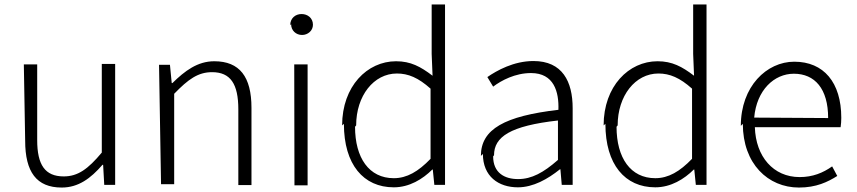

<svg xmlns="http://www.w3.org/2000/svg" viewBox="-20 -817 3846 862"><path d="M93 -185C93 -45 144 25 257 25C332 25 387 -16 440 -77H443L448 13H497V-530H437V-132C375 -58 330 -25 266 -25C182 -25 147 -77 147 -188V-528H87Z M703 10H762V-396C825 -461 869 -493 932 -493C1015 -493 1050 -440 1050 -326V14H1109V-333C1109 -472 1056 -542 942 -542C867 -542 810 -499 754 -444H751L743 -526H694Z M1287 -708C1287 -680 1309 -660 1336 -660C1362 -660 1385 -679 1385 -706C1385 -736 1361 -754 1334 -754C1306 -754 1283 -735 1283 -704ZM1302 15H1361V-528H1301Z M1524 -261C1524 -78 1612 24 1748 24C1818 24 1878 -13 1921 -56H1923L1930 13H1978V-797H1918V-575L1922 -477C1868 -518 1824 -542 1758 -542C1629 -542 1516 -430 1516 -254ZM1579 -254C1579 -387 1658 -487 1762 -487C1813 -487 1858 -468 1913 -419V-104C1858 -47 1807 -17 1748 -17C1637 -17 1574 -108 1574 -248Z M2148 -126C2148 -25 2218 24 2305 24C2374 24 2439 -13 2494 -57H2496L2502 13H2551V-331C2551 -451 2505 -543 2375 -543C2286 -543 2210 -500 2168 -471L2194 -428C2231 -456 2293 -489 2364 -489C2467 -489 2490 -405 2487 -324C2247 -296 2139 -238 2139 -117ZM2198 -120C2198 -203 2271 -252 2485 -276V-99C2420 -42 2367 -13 2306 -13C2245 -13 2194 -41 2194 -115Z M2698 -261C2698 -78 2786 24 2922 24C2992 24 3052 -13 3095 -56H3097L3104 13H3152V-797H3092V-575L3096 -477C3042 -518 2998 -542 2932 -542C2803 -542 2690 -430 2690 -254ZM2753 -254C2753 -387 2832 -487 2936 -487C2987 -487 3032 -468 3087 -419V-104C3032 -47 2981 -17 2922 -17C2811 -17 2748 -108 2748 -248Z M3315 -261C3315 -82 3428 25 3567 25C3645 25 3696 0 3739 -27L3716 -70C3675 -41 3629 -22 3570 -22C3452 -22 3373 -114 3369 -246H3754C3756 -259 3757 -273 3757 -288C3757 -447 3678 -540 3546 -540C3422 -540 3306 -429 3306 -252ZM3366 -289C3377 -413 3456 -486 3544 -486C3638 -486 3698 -419 3698 -287Z"/></svg>

Font: GenEiGothic-pro-Light
Style: Regular
Weight: 300
Designer: Ryoko NISHIZUKA (kana & ideographs); Paul D. Hunt (Latin, Greek & Cyrillic); Wenlong ZHANG (bopomofo); Sandoll Communica
Foundry: Adobe Systems Incorporated; o_tamon
Version: Version 1.000.140830